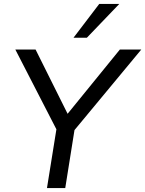

<svg xmlns="http://www.w3.org/2000/svg" viewBox="-20 -957 739 977"><path d="M219 0 267 -299 58 -705H161L324 -378L590 -705H699L359 -295L312 0ZM354 -765 485 -937H587L422 -765Z"/></svg>

Font: Mulish Medium
Style: Italic
Weight: 500
Italic angle: -9°
Designer: Vernon Adams
Foundry: Vernon Adams
Version: Version 3.603; ttfautohint (v1.8.3)